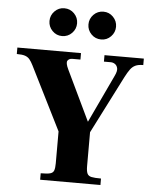

<svg xmlns="http://www.w3.org/2000/svg" viewBox="-59 -929 777 977"><g transform="rotate(5 329.5 -440.0)"><path d="M183 0V-33Q216 -33 231 -37Q246 -41 250.5 -53.5Q255 -66 255 -90V-253L93 -577Q84 -595 75 -606Q66 -617 51.5 -622Q37 -627 9 -627V-660H334V-627H293Q276 -627 268.5 -615.5Q261 -604 277 -571L399 -316H400L515 -560Q527 -585 524 -599Q521 -613 511 -620Q501 -627 489 -627H454V-660H655V-627Q630 -627 615 -620Q600 -613 589 -598Q578 -583 565 -558L415 -263V-90Q415 -65 420.5 -52.5Q426 -40 442 -36.5Q458 -33 491 -33V0ZM430 -738Q400 -738 379.5 -759Q359 -780 359 -809Q359 -838 379.5 -859Q400 -880 430 -880Q459 -880 479.5 -859Q500 -838 500 -809Q500 -780 479.5 -759Q459 -738 430 -738ZM230 -738Q201 -738 180.5 -759Q160 -780 160 -809Q160 -838 180.5 -859Q201 -880 230 -880Q260 -880 280.5 -859Q301 -838 301 -809Q301 -780 280.5 -759Q260 -738 230 -738Z"/></g></svg>

Font: Frank Ruhl Libre ExtraBold
Style: Regular
Weight: 800
Designer: Yanek Iontef
Foundry: Fontef
Version: Version 6.003;gftools[0.9.30]